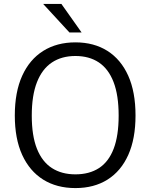

<svg xmlns="http://www.w3.org/2000/svg" viewBox="-20 -949 766 979"><path d="M364.5 10Q269.5 10 200.2 -33.2Q131 -76.5 93.2 -159Q55.5 -241.5 55.5 -360Q55.5 -479.5 93.2 -562.8Q131 -646 200.5 -689.5Q270 -733 364.5 -733Q459 -733 527.8 -689.5Q596.5 -646 633.8 -563Q671 -480 671 -360Q671 -241.5 634 -159Q597 -76.5 528.2 -33.2Q459.5 10 364.5 10ZM364.5 -60Q435.5 -60 484.8 -92Q534 -124 559.5 -190.5Q585 -257 585 -359.5Q585 -463.5 559 -530.8Q533 -598 483.8 -630.8Q434.5 -663.5 364.5 -663.5Q294.5 -663.5 244.8 -630.5Q195 -597.5 168.5 -530Q142 -462.5 142 -359.5Q142 -256.5 168.5 -190.2Q195 -124 244.8 -92Q294.5 -60 364.5 -60ZM293 -929H200L334 -783.5H396Z"/></svg>

Font: Public Sans Thin Light
Style: Regular
Weight: 300
Version: Version 1.007